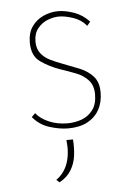

<svg xmlns="http://www.w3.org/2000/svg" viewBox="-46 -419 435 638"><g transform="rotate(-5 172.0 -99.5)"><path d="M171 8Q143 8 109.5 -2.5Q76 -13 54 -40L66 -52Q81 -33 109 -21Q137 -9 171 -9Q195 -9 217.5 -17Q240 -25 255 -44.5Q270 -64 270 -97Q270 -127 254 -144.5Q238 -162 213.5 -171.5Q189 -181 162 -190Q125 -203 97 -223Q69 -243 69 -287Q69 -319 83.5 -340Q98 -361 122 -372Q146 -383 172 -383Q195 -383 224 -373Q253 -363 275 -339L264 -326Q247 -347 220 -356Q193 -365 173 -365Q155 -365 135.5 -357.5Q116 -350 102 -333Q88 -316 88 -289Q88 -265 100 -249.5Q112 -234 131.5 -224.5Q151 -215 173 -207Q200 -197 227 -186Q254 -175 271.5 -155.5Q289 -136 289 -102Q289 -69 275.5 -44.5Q262 -20 236 -6Q210 8 171 8ZM127 184 117 175Q145 155 156 122Q167 89 162 46H184Q186 72 183 98.5Q180 125 166.5 147.5Q153 170 127 184Z"/></g></svg>

Font: Josefin Sans Thin Thin
Style: Regular
Weight: 250
Version: Version 2.001